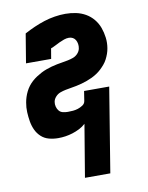

<svg xmlns="http://www.w3.org/2000/svg" viewBox="-84 -599 668 865"><g transform="rotate(-10 250.0 -166.5)"><path d="M234 205 274 -35Q261 -23 245 -15Q229 -7 213 -2Q197 3 180.5 5.5Q164 8 147 8Q125 8 104.5 2.5Q84 -3 69 -17Q54 -31 45.5 -49.5Q37 -68 33.5 -89Q30 -110 29 -131.5Q28 -153 32 -175Q34 -187 38 -199.5Q42 -212 48 -224Q54 -236 62 -246.5Q70 -257 80 -266Q90 -275 101.5 -282.5Q113 -290 124.5 -296Q136 -302 148.5 -306.5Q161 -311 173.5 -314.5Q186 -318 199 -320.5Q212 -323 224.5 -325Q237 -327 249.5 -329.5Q262 -332 274.5 -336.5Q287 -341 296.5 -351.5Q306 -362 308 -374Q310 -384 308.5 -394Q307 -404 302.5 -412Q298 -420 290 -424.5Q282 -429 272 -429Q261 -429 249.5 -425Q238 -421 227.5 -416Q217 -411 206.5 -405.5Q196 -400 185 -396L177 -349H62L84 -482Q106 -494 130 -504.5Q154 -515 177.5 -522.5Q201 -530 226 -534Q251 -538 275 -538Q300 -538 323.5 -533Q347 -528 367 -516.5Q387 -505 402 -487Q417 -469 425 -447Q433 -425 436 -401Q439 -377 435 -353Q433 -340 428.5 -327.5Q424 -315 418 -303.5Q412 -292 403.5 -282Q395 -272 385.5 -263Q376 -254 364.5 -246.5Q353 -239 341.5 -233.5Q330 -228 317.5 -223.5Q305 -219 292.5 -215.5Q280 -212 267.5 -209.5Q255 -207 242.5 -205Q230 -203 217.5 -200.5Q205 -198 192.5 -193.5Q180 -189 170.5 -178.5Q161 -168 159 -156Q157 -145 160 -133.5Q163 -122 170 -114Q177 -106 188 -103.5Q199 -101 210 -101Q222 -101 233.5 -102Q245 -103 256 -106.5Q267 -110 278 -117Q289 -124 291 -136L298 -181H413L350 205Z"/></g></svg>

Font: Iosevka Slab Heavy
Style: Italic
Weight: 900
Italic angle: -9°
Monospace: yes
Designer: Belleve Invis
Foundry: Belleve Invis
Version: Version 11.1.0; ttfautohint (v1.8.3)